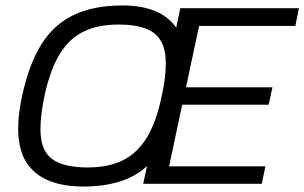

<svg xmlns="http://www.w3.org/2000/svg" viewBox="-20 -674 1116 704"><path d="M287 10Q142 10 83 -69.5Q24 -149 61 -322Q86 -438 131.5 -511Q177 -584 250 -619Q323 -654 429 -654Q569 -654 626 -573L641 -644H1076L1063 -579H710L662 -354H979L965 -290H648L600 -64H953L940 0H505L519 -65Q477 -26 418 -8Q359 10 287 10ZM302 -60Q375 -60 428 -85Q481 -110 517 -167.5Q553 -225 573 -322Q594 -419 585.5 -476.5Q577 -534 535.5 -559Q494 -584 414 -584Q341 -584 288 -559Q235 -534 199.5 -476.5Q164 -419 143 -322Q123 -225 130.5 -167.5Q138 -110 180 -85Q222 -60 302 -60Z"/></svg>

Font: Kanit Light
Style: Italic
Weight: 300
Italic angle: -12°
Designer: Katatrad Team
Foundry: CadsonDemak
Version: Version 2.000; ttfautohint (v1.8.3)